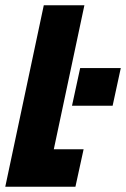

<svg xmlns="http://www.w3.org/2000/svg" viewBox="-36 -708 478 728"><path d="M237 -307 268 -450H422L391 -307ZM-16 0 130 -688H284L168 -142H281L250 0Z"/></svg>

Font: Saira Condensed Black
Style: Italic
Weight: 900
Width: 3
Italic angle: -12°
Designer: Hector Gatti with collaboration of the Omnibus-Type team
Foundry: Omnibus-Type
Version: Version 1.101